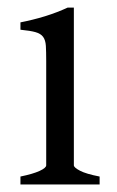

<svg xmlns="http://www.w3.org/2000/svg" viewBox="-20 -489 311 509"><path d="M34.2 0V-21Q67.4 -27.8 85 -35.9Q102.5 -43.9 102.5 -50.8V-327.1Q102.5 -352.1 101.6 -367.4Q100.6 -382.8 94.2 -391.4Q87.9 -399.9 74 -403.8Q60.1 -407.7 34.2 -410.2V-429.7Q49.3 -432.6 66.2 -436.8Q83 -440.9 99.6 -446Q116.2 -451.2 131.3 -457Q146.5 -462.9 159.2 -468.8H175.8V-50.8Q175.8 -44.9 192.1 -36.4Q208.5 -27.8 244.1 -21V0Z"/></svg>

Font: Gentium Plus Viet
Style: Regular
Weight: 400
Designer: J. Victor Gaultney, Annie Olsen, Iska Routamaa, Becca Hirsbrunner
Foundry: SIL International
Version: Version 5.000